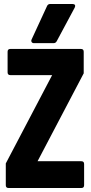

<svg xmlns="http://www.w3.org/2000/svg" viewBox="-20 -941 454 961"><path d="M23 0Q9 0 9 -14V-123L241 -565H32Q18 -565 18 -579V-682Q18 -696 32 -696H385Q399 -696 399 -682V-574L168 -134H387Q401 -134 401 -120V-14Q401 0 387 0ZM150 -725Q142 -725 138.5 -730.5Q135 -736 138 -743L216 -912Q221 -921 231 -921H343Q352 -921 355 -916Q358 -911 354 -903L264 -735Q259 -725 248 -725Z"/></svg>

Font: AL Dynamic
Style: Bold
Weight: 700
Version: Version 1.000; ttfautohint (v1.8.2) -l 8 -r 50 -G 200 -x 14 